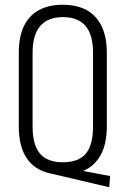

<svg xmlns="http://www.w3.org/2000/svg" viewBox="-20 -727 527 807"><path d="M188 1 205 -32 443 13 439 60ZM244 7Q184 7 142.5 -16Q101 -39 80 -84Q59 -129 59 -195V-505Q59 -571 80 -616Q101 -661 142.5 -684Q184 -707 244 -707Q304 -707 345 -684Q386 -661 407.5 -616Q429 -571 429 -505V-195Q429 -129 407.5 -84Q386 -39 345 -16Q304 7 244 7ZM244 -45Q310 -45 340.5 -81Q371 -117 371 -195V-505Q371 -581 339.5 -618Q308 -655 244 -655Q181 -655 149 -617.5Q117 -580 117 -505V-195Q117 -118 148 -81.5Q179 -45 244 -45Z"/></svg>

Font: Pathway Extreme Condensed Thin
Style: Regular
Weight: 250
Width: 3
Version: Version 1.001;gftools[0.9.26]